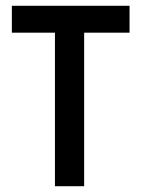

<svg xmlns="http://www.w3.org/2000/svg" viewBox="-20 -644 490 664"><path d="M170 0V-531H21V-624H428V-531H271V0Z"/></svg>

Font: Inconsolata SemiCondensed Bold
Style: Regular
Weight: 700
Width: 4
Monospace: yes
Designer: Raph Levien, Cyreal, Brenton Simpson
Foundry: Raph Levien, Cyreal, Google
Version: Version 3.001; ttfautohint (v1.8.2.53-6de2)